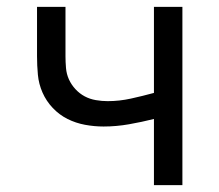

<svg xmlns="http://www.w3.org/2000/svg" viewBox="-20 -540 640 560"><path d="M429 0V-193Q393 -184 356 -177.5Q319 -171 282 -171Q255 -171 228 -176Q201 -181 177 -193Q153 -205 134 -225Q115 -245 104 -270Q93 -295 90.5 -322Q88 -349 88 -376V-520H171V-376Q171 -359 172.5 -341.5Q174 -324 181 -308.5Q188 -293 200 -280Q212 -267 227 -259Q242 -251 259.5 -248Q277 -245 294 -245Q328 -245 362 -252.5Q396 -260 429 -269V-520H512V0Z"/></svg>

Font: Nova
Style: Regular
Weight: 400
Monospace: yes
Designer: Belleve Invis
Foundry: Belleve Invis
Version: Version 24.1.4; ttfautohint (v1.8.4)